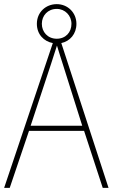

<svg xmlns="http://www.w3.org/2000/svg" viewBox="-20 -907 544 927"><path d="M476 0H504L276 -699C318 -708 349 -743 349 -792C349 -846 307 -887 254 -887C201 -887 158 -848 158 -792C158 -741 192 -707 235 -699L0 0H27L120 -275H386ZM254 -720C210 -720 182 -753 182 -792C182 -832 211 -864 254 -864C294 -864 325 -832 325 -792C325 -751 297 -720 254 -720ZM282 -601 377 -300H128L227 -600C236 -630 246 -657 255 -687C265 -653 274 -627 282 -601Z"/></svg>

Font: Noto Sans Armenian SemiCondensed Thin
Style: Regular
Weight: 100
Width: 4
Designer: Monotype Design Team
Foundry: Monotype Imaging Inc.
Version: Version 2.008